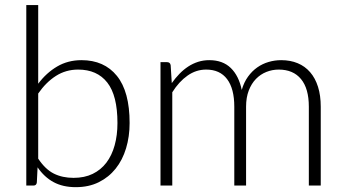

<svg xmlns="http://www.w3.org/2000/svg" viewBox="-20 -748 1382 774"><path d="M86 0V-727.5H134V-410.5Q167 -454.5 210.5 -480Q254 -505.5 308.5 -505.5Q400 -505.5 451.2 -442.2Q502.5 -379 502.5 -252Q502.5 -197.5 488.2 -150.2Q474 -103 446.2 -68.2Q418.5 -33.5 378.2 -13.5Q338 6.5 285.5 6.5Q233.5 6.5 196 -13.8Q158.5 -34 131.5 -73.5L128.5 -12.5Q127 0 115 0ZM295 -467.5Q245.5 -467.5 205.5 -442Q165.5 -416.5 134 -371V-108.5Q162.5 -65.5 197 -48.2Q231.5 -31 276.5 -31Q320.5 -31 353.5 -47Q386.5 -63 408.8 -92.2Q431 -121.5 442.2 -162.2Q453.5 -203 453.5 -252Q453.5 -363 412.5 -415.2Q371.5 -467.5 295 -467.5Z M627 0V-497.5H653Q666 -497.5 668 -485L672.5 -413Q687 -433.5 703.5 -450.5Q720 -467.5 738.8 -479.8Q757.5 -492 778.8 -498.8Q800 -505.5 823.5 -505.5Q878 -505.5 910.5 -473.8Q943 -442 954.5 -385.5Q963.5 -416.5 979.8 -439Q996 -461.5 1017 -476.2Q1038 -491 1062.8 -498.2Q1087.5 -505.5 1113.5 -505.5Q1150.5 -505.5 1180 -493.2Q1209.5 -481 1230.2 -457Q1251 -433 1262 -398Q1273 -363 1273 -318V0H1225V-318Q1225 -391 1193.5 -429.2Q1162 -467.5 1103.5 -467.5Q1077.5 -467.5 1053.8 -458Q1030 -448.5 1011.8 -429.8Q993.5 -411 982.8 -383Q972 -355 972 -318V0H924.5V-318Q924.5 -390.5 895.5 -429Q866.5 -467.5 811 -467.5Q770.5 -467.5 736 -443.2Q701.5 -419 674.5 -376V0Z"/></svg>

Font: Lato Light
Style: Regular
Weight: 300
Designer: Lukasz Dziedzic
Foundry: Lukasz Dziedzic
Version: Version 1.104; Western+Polish opensource